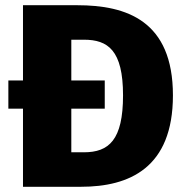

<svg xmlns="http://www.w3.org/2000/svg" viewBox="-20 -715 708 735"><path d="M276 -695H68V-407H12V-299H68V0H290C475 0 642 -72 642 -350C642 -636 464 -695 276 -695ZM301 -132H253V-299H381V-407H253V-563H301C393 -563 451 -523 451 -350C451 -179 397 -132 301 -132Z"/></svg>

Font: Fira Sans ExtraBold
Style: Regular
Weight: 800
Designer: bBox Type GmbH & Carrois Corporate GbR & Edenspiekermann AG
Foundry: bBox Type GmbH & Carrois Corporate GbR & Edenspiekermann AG
Version: Version 4.300;PS 004.300;hotconv 1.0.88;makeotf.lib2.5.64775